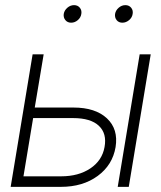

<svg xmlns="http://www.w3.org/2000/svg" viewBox="-20 -727 628 747"><path d="M115.2 -308.6H265.6Q351.1 -308.6 396 -266.6Q440.9 -224.6 429.7 -154.8Q418 -85 360.1 -42.5Q302.2 0 216.8 0H21.5L106.9 -515.6H149.9ZM108.9 -267.6 71.3 -41H217.8Q285.6 -41 331.5 -71.8Q377.4 -102.5 386.7 -154.8Q396.5 -207.5 364.7 -237.5Q333 -267.6 264.2 -267.6ZM438 0 523.4 -515.6H566.4L481 0ZM456.1 -638.7Q441.9 -638.7 433.8 -648.7Q425.8 -658.7 427.7 -672.9Q430.2 -687 441.9 -697Q453.6 -707 467.8 -707Q481.9 -707 490.2 -697Q498.5 -687 496.1 -672.9Q494.1 -658.7 482.2 -648.7Q470.2 -638.7 456.1 -638.7ZM256.8 -638.7Q242.7 -638.7 234.4 -648.7Q226.1 -658.7 228 -672.9Q230.5 -687 242.2 -697Q253.9 -707 268.1 -707Q282.2 -707 290.5 -697Q298.8 -687 296.4 -672.9Q294.4 -658.7 282.7 -648.7Q271 -638.7 256.8 -638.7Z"/></svg>

Font: Inter Display ExtraLight
Style: Italic
Weight: 200
Italic angle: -9.39999°
Designer: Rasmus Andersson
Foundry: rsms
Version: Version 4.000;git-a52131595